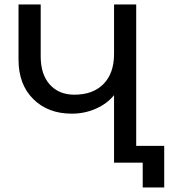

<svg xmlns="http://www.w3.org/2000/svg" viewBox="-20 -720 784 850"><path d="M62 -456.1V-700.2H160.2V-470.2Q160.2 -390.6 200.4 -345.7Q240.7 -300.8 309.1 -300.8Q392.1 -300.8 438.5 -348.4Q484.9 -396 484.9 -481V-700.2H583V-74.2H707V109.9H611.8V0H484.9V-298.8Q454.1 -260.7 404.3 -238.8Q354.5 -216.8 297.9 -216.8Q192.4 -216.8 127.2 -281.5Q62 -346.2 62 -456.1Z"/></svg>

Font: LT Superior Med
Style: Regular
Weight: 500
Designer: Daniel Lyons
Foundry: LyonsType
Version: Version 1.000